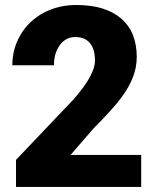

<svg xmlns="http://www.w3.org/2000/svg" viewBox="-20 -741 619 761"><path d="M539.6 0H43.5V-107.4L272 -347.7Q356.4 -443.8 356.4 -500.5Q356.4 -546.4 336.4 -570.3Q316.4 -594.2 278.3 -594.2Q240.7 -594.2 217.3 -562.3Q193.8 -530.3 193.8 -482.4H28.8Q28.8 -547.9 61.5 -603.3Q94.2 -658.7 152.3 -689.9Q210.4 -721.2 282.2 -721.2Q397.5 -721.2 459.7 -668Q522 -614.7 522 -515.1Q522 -473.1 506.3 -433.3Q490.7 -393.6 457.8 -349.9Q424.8 -306.2 351.6 -232.9L259.8 -127H539.6Z"/></svg>

Font: Roboto Black
Style: Regular
Weight: 900
Designer: Google
Version: Version 2.134; 2016